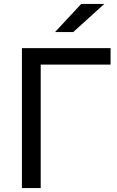

<svg xmlns="http://www.w3.org/2000/svg" viewBox="-20 -961 596 981"><path d="M92 0V-715H545V-631H136L188 -693V0ZM513 -941 354 -797H261L395 -941Z"/></svg>

Font: Wix Madefor Display Medium
Style: Regular
Weight: 500
Designer: Dalton Maag Ltd
Foundry: Dalton Maag Ltd
Version: Version 3.100